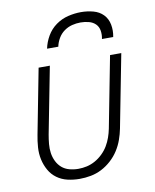

<svg xmlns="http://www.w3.org/2000/svg" viewBox="-85 -815 720 892"><g transform="rotate(-10 275.0 -369.0)"><path d="M219 12Q189 12 161.5 5.5Q134 -1 112 -17Q90 -33 76.5 -57Q63 -81 57 -108.5Q51 -136 53 -165.5Q55 -195 61 -225L120 -530H173L112 -216Q108 -194 106 -172Q104 -150 107 -129.5Q110 -109 119 -90.5Q128 -72 143 -59Q158 -46 178.5 -40.5Q199 -35 221 -35Q241 -35 261 -39.5Q281 -44 300 -54.5Q319 -65 335.5 -81Q352 -97 363 -115.5Q374 -134 381 -154Q388 -174 392 -194L457 -530H510L443 -185Q438 -160 429 -134.5Q420 -109 405 -85.5Q390 -62 368.5 -42.5Q347 -23 322.5 -10.5Q298 2 271.5 7Q245 12 219 12ZM174 -610Q180 -640 196.5 -668.5Q213 -697 239.5 -716Q266 -735 297 -742.5Q328 -750 358 -750Q388 -750 416 -742.5Q444 -735 462.5 -716Q481 -697 486.5 -668.5Q492 -640 486 -610H433Q437 -630 434 -649Q431 -668 418.5 -680.5Q406 -693 387 -698Q368 -703 348 -703Q328 -703 308 -698Q288 -693 270.5 -680.5Q253 -668 242 -649Q231 -630 227 -610Z"/></g></svg>

Font: Lode Dark
Style: Italic
Weight: 400
Italic angle: -11°
Monospace: yes
Designer: Belleve Invis
Foundry: Belleve Invis
Version: Version 29.2.0; ttfautohint (v1.8.3)